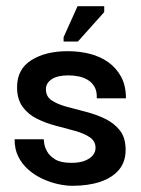

<svg xmlns="http://www.w3.org/2000/svg" viewBox="-20 -589 455 619"><path d="M213 10Q192 10 167 4.5Q142 -1 117 -12.5Q92 -24 71.5 -42Q51 -60 39 -84Q27 -108 27 -140H121Q121 -139 122.5 -127Q124 -115 132 -100.5Q140 -86 158 -75Q176 -64 210 -64Q237 -64 254 -71Q271 -78 279.5 -88.5Q288 -99 288 -112Q288 -134 269.5 -146.5Q251 -159 222 -167Q193 -175 160.5 -183.5Q128 -192 99.5 -206Q71 -220 53 -244.5Q35 -269 35 -308Q35 -366 81 -395Q127 -424 198 -424Q236 -424 269.5 -415.5Q303 -407 329 -388.5Q355 -370 370.5 -341.5Q386 -313 386 -272H292Q293 -295 284.5 -309.5Q276 -324 262 -332Q248 -340 232 -343Q216 -346 201 -346Q165 -346 146.5 -333.5Q128 -321 128 -301Q128 -278 146.5 -265.5Q165 -253 194.5 -245Q224 -237 257 -228.5Q290 -220 319 -206Q348 -192 366.5 -168.5Q385 -145 385 -106Q385 -67 363.5 -41.5Q342 -16 303.5 -3Q265 10 213 10ZM231 -455H185V-469L230 -569H316V-550Z"/></svg>

Font: Darker Grotesque
Style: Bold
Weight: 700
Designer: Gabriel Lam
Foundry: TypeRant
Version: Version 1.000;gftools[0.9.28]